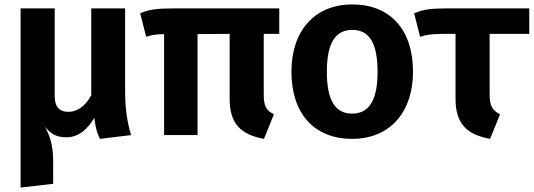

<svg xmlns="http://www.w3.org/2000/svg" viewBox="-20 -610 2412 867"><path d="M572 0C558 -45 545 -109 545 -197V-572H392V-180C362 -125 325 -105 289 -105C253 -105 227 -122 227 -177V-572H73V237L220 220V118C220 44 205 6 184 -38C210 -2 240 10 281 10C334 10 376 -27 406 -78C411 -40 415 -16 431 17Z M1241 -457V-572H762C687 -572 653 -567 613 -550L640 -444C669 -453 685 -455 721 -456V0H872V-456L1017 -457V-163C1017 -52 1067 -2 1172 17L1217 -94C1182 -111 1171 -131 1171 -183V-457Z M1571 -590C1399 -590 1296 -469 1296 -286C1296 -96 1400 17 1570 17C1742 17 1845 -105 1845 -286C1845 -476 1742 -590 1571 -590ZM1571 -475C1646 -475 1685 -418 1685 -286C1685 -156 1646 -97 1570 -97C1495 -97 1456 -154 1456 -286C1456 -417 1495 -475 1571 -475Z M2370 -457V-572H1994C1923 -572 1890 -567 1850 -550L1877 -444C1910 -454 1925 -456 1980 -457H2037V-163C2037 -52 2088 -2 2193 17L2238 -94C2204 -111 2191 -131 2191 -184V-457Z"/></svg>

Font: Glow Sans SC Normal
Style: Bold
Weight: 700
Designer: Ryoko NISHIZUKA (kana, bopomofo & ideographs); Paul D. Hunt (Latin, Greek & Cyrillic); Sandoll Communications, Soo-young
Version: Version 0.93